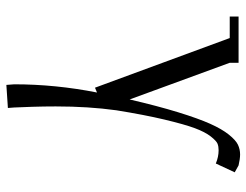

<svg xmlns="http://www.w3.org/2000/svg" viewBox="-106 -378 778 606"><g transform="rotate(90 283.0 -75.0)"><path d="M32.2 -411.1V-439H178.2V-411.1L293.9 -95.2Q314.5 -183.6 334.2 -247.8Q354 -312 370.6 -349.1Q387.2 -386.2 404.8 -408.2Q422.4 -430.2 436.8 -437Q451.2 -443.8 467.8 -443.8Q481.4 -443.8 502 -439L523.9 -426.8L496.1 -367.2Q475.1 -376 454.1 -376Q442.4 -376 433.6 -372.6Q424.8 -369.1 410.6 -351.1Q396.5 -333 384.5 -300.8Q372.6 -268.6 357.4 -205.1Q342.3 -141.6 328.1 -53.2Q315.9 34.7 315.9 138.2Q315.9 175.3 317.1 212.9Q318.4 250.5 319.3 269.5L320.8 289.1L248 293.9L246.1 269Q246.1 138.7 272 7.8L256.8 14.2L100.1 -411.1Z"/></g></svg>

Font: Dehuti
Style: Book
Weight: 400
Version: Version 1.2